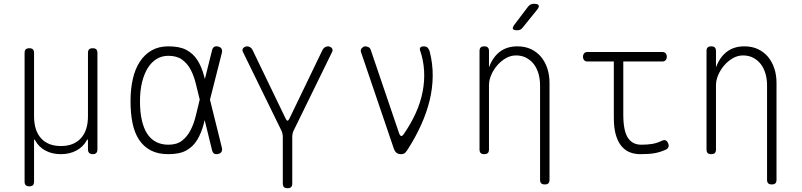

<svg xmlns="http://www.w3.org/2000/svg" viewBox="-20 -805 4240 1015"><path d="M135 180Q122 180 116 174Q110 168 110 155V-525Q110 -538 116 -544Q122 -550 135 -550Q148 -550 154 -544Q160 -538 160 -525V-190Q160 -115 197 -74Q234 -33 302 -33Q370 -33 407.5 -74Q445 -115 445 -190V-525Q445 -538 451 -544Q457 -550 470 -550Q483 -550 489 -544Q495 -538 495 -525V-15Q495 -3 489 3.5Q483 10 470 10Q458 10 451.5 3.5Q445 -3 445 -15V-60Q445 -68 443.5 -68.5Q442 -69 438 -62Q419 -28 383.5 -9Q348 10 302 10Q256 10 221 -8.5Q186 -27 167 -61Q163 -68 161.5 -68Q160 -68 160 -60V155Q160 168 154 174Q148 180 135 180Z M1153 -24Q1156 -11 1151 -2.5Q1146 6 1133 9Q1120 12 1112 7Q1104 2 1101 -11L1062 -170Q1060 -160 1057 -150Q1044 -101 1022.5 -65.5Q1001 -30 965.5 -10Q930 10 870 10Q815 10 777 -10Q739 -30 715 -66.5Q691 -103 680.5 -154.5Q670 -206 670 -270Q670 -334 682 -387Q694 -440 719 -478.5Q744 -517 781.5 -538.5Q819 -560 870 -560Q930 -560 965.5 -541Q1001 -522 1023 -488Q1045 -454 1058 -406Q1061 -397 1063 -387L1101 -539Q1104 -552 1112 -557Q1120 -562 1133 -559Q1146 -556 1151 -547.5Q1156 -539 1153 -526L1090 -278ZM1036 -278 1035 -282Q1025 -323 1015 -363.5Q1005 -404 988 -436.5Q971 -469 943 -489.5Q915 -510 870 -510Q836 -510 808.5 -493.5Q781 -477 761.5 -446Q742 -415 731 -370.5Q720 -326 720 -270Q720 -214 729.5 -171Q739 -128 757.5 -99Q776 -70 804.5 -55Q833 -40 870 -40Q915 -40 942.5 -61.5Q970 -83 987.5 -117Q1005 -151 1015 -193Q1025 -235 1035 -275Z M1500 190Q1487 190 1481 184Q1475 178 1475 165V-80Q1475 -90 1473 -99.5Q1471 -109 1466 -118L1264 -531Q1261 -537 1262 -542.5Q1263 -548 1266.5 -551.5Q1270 -555 1275 -557.5Q1280 -560 1286 -560Q1294 -560 1302 -555.5Q1310 -551 1315 -541L1491 -176Q1496 -167 1500 -167Q1504 -167 1509 -176L1685 -541Q1690 -551 1698 -555.5Q1706 -560 1714 -560Q1720 -560 1725 -557.5Q1730 -555 1733.5 -551.5Q1737 -548 1738 -542.5Q1739 -537 1736 -531L1534 -118Q1529 -109 1527 -99.5Q1525 -90 1525 -80V165Q1525 178 1519 184Q1513 190 1500 190Z M2062 -19 1888 -531Q1886 -537 1888 -542.5Q1890 -548 1893.5 -551.5Q1897 -555 1901.5 -557.5Q1906 -560 1910 -560Q1920 -560 1928.5 -555.5Q1937 -551 1940 -541L2090 -100Q2095 -87 2101 -86Q2107 -85 2115 -97Q2153 -152 2178 -207.5Q2203 -263 2214 -319Q2225 -375 2222 -430.5Q2219 -486 2200 -541Q2199 -546 2200 -549.5Q2201 -553 2204 -555.5Q2207 -558 2211 -559Q2215 -560 2220 -560Q2235 -560 2242 -551.5Q2249 -543 2252 -531Q2268 -468 2267.5 -403.5Q2267 -339 2251.5 -275Q2236 -211 2207 -146.5Q2178 -82 2138 -19Q2130 -6 2122.5 2Q2115 10 2100 10Q2085 10 2076 2.5Q2067 -5 2062 -19Z M2565 -355V-15Q2565 -2 2559 4Q2553 10 2540 10Q2527 10 2521 4Q2515 -2 2515 -15V-535Q2515 -548 2521 -554Q2527 -560 2540 -560Q2553 -560 2559 -554Q2565 -548 2565 -535V-449Q2585 -503 2622.5 -531.5Q2660 -560 2715 -560Q2756 -560 2787.5 -545Q2819 -530 2840.5 -504Q2862 -478 2873.5 -443Q2885 -408 2885 -367V145Q2885 158 2879 164Q2873 170 2860 170Q2847 170 2841 164Q2835 158 2835 145V-355Q2835 -386 2827 -414.5Q2819 -443 2803 -464.5Q2787 -486 2763 -499Q2739 -512 2708 -512Q2680 -512 2654.5 -497.5Q2629 -483 2609 -460Q2589 -437 2577 -409Q2565 -381 2565 -355ZM2743 -659Q2737 -651 2730 -648Q2723 -645 2714 -645Q2695 -645 2691.5 -652Q2688 -659 2699 -674L2771 -769Q2777 -777 2784.5 -781Q2792 -785 2803 -785Q2823 -785 2827.5 -777Q2832 -769 2819 -753Z M3482 -530Q3493 -530 3499 -523Q3505 -516 3505 -505Q3505 -494 3499 -487Q3493 -480 3482 -480H3275V-200Q3275 -114 3299 -77Q3323 -40 3370 -40Q3402 -40 3427 -44Q3452 -48 3477 -60Q3489 -66 3497.5 -63.5Q3506 -61 3511 -50Q3517 -38 3514 -28.5Q3511 -19 3500 -14Q3469 0 3439.5 5Q3410 10 3365 10Q3335 10 3309.5 0Q3284 -10 3265 -33Q3246 -56 3235.5 -92.5Q3225 -129 3225 -182V-480H3085Q3074 -480 3068 -487Q3062 -494 3062 -505Q3062 -516 3068 -523Q3074 -530 3085 -530Z M3765 -355V-15Q3765 -2 3759 4Q3753 10 3740 10Q3727 10 3721 4Q3715 -2 3715 -15V-535Q3715 -548 3721 -554Q3727 -560 3740 -560Q3753 -560 3759 -554Q3765 -548 3765 -535V-449Q3785 -503 3822.5 -531.5Q3860 -560 3915 -560Q3956 -560 3987.5 -545Q4019 -530 4040.5 -504Q4062 -478 4073.5 -443Q4085 -408 4085 -367V145Q4085 158 4079 164Q4073 170 4060 170Q4047 170 4041 164Q4035 158 4035 145V-355Q4035 -386 4027 -414.5Q4019 -443 4003 -464.5Q3987 -486 3963 -499Q3939 -512 3908 -512Q3880 -512 3854.5 -497.5Q3829 -483 3809 -460Q3789 -437 3777 -409Q3765 -381 3765 -355Z"/></svg>

Font: Maple Mono Thin
Style: Regular
Weight: 250
Monospace: yes
Designer: subframe7536
Version: Version 7.000